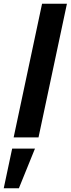

<svg xmlns="http://www.w3.org/2000/svg" viewBox="-89 -735 378 1027"><path d="M-16 0 136 -715H269L117 0ZM-69 272 -24 60H98L12 272Z"/></svg>

Font: Radio Canada Big SemiBold
Style: Italic
Weight: 600
Italic angle: -12°
Designer: Étienne Aubert Bonn
Foundry: Coppers and Brasses
Version: Version 1.001